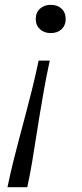

<svg xmlns="http://www.w3.org/2000/svg" viewBox="-20 -575 339 795"><path d="M11 200H93Q105 144 113 96Q121 48 128 2.5Q135 -43 143 -91.5Q151 -140 161 -197Q171 -254 186 -324H140Q125 -254 111 -198Q97 -142 84 -93.5Q71 -45 59 0.5Q47 46 35 94Q23 142 11 200ZM128 -496Q128 -523 145.5 -539Q163 -555 190 -555Q218 -555 235 -539Q252 -523 252 -496Q252 -470 235 -454Q218 -438 190 -438Q163 -438 145.5 -454Q128 -470 128 -496Z"/></svg>

Font: Roboto Serif ExtraLight
Style: Italic
Weight: 250
Italic angle: -10°
Designer: Greg Gazdowicz
Foundry: Commercial Type
Version: Version 1.008